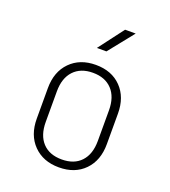

<svg xmlns="http://www.w3.org/2000/svg" viewBox="-143 -889 887 1004"><g transform="rotate(20 300.0 -387.5)"><path d="M300 10Q212 10 158.5 -44.5Q105 -99 105 -190V-360Q105 -451 158.5 -505.5Q212 -560 300 -560Q389 -560 442 -505.5Q495 -451 495 -360V-190Q495 -99 442 -44.5Q389 10 300 10ZM300 -34Q369 -34 407 -75Q445 -116 445 -190V-360Q445 -434 406.5 -475Q368 -516 300 -516Q232 -516 193.5 -475Q155 -434 155 -360V-190Q155 -116 193 -75Q231 -34 300 -34ZM274 -645 380 -785H439L327 -645Z"/></g></svg>

Font: Tiny Thin
Style: Regular
Weight: 100
Monospace: yes
Designer: Philipp Nurullin, Konstantin Bulenkov
Foundry: JetBrains
Version: Version 2.251; ttfautohint (v1.8.4.7-5d5b)